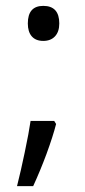

<svg xmlns="http://www.w3.org/2000/svg" viewBox="-20 -514 289 650"><path d="M74.2 -434.6Q74.2 -494.1 126.5 -494.1Q180.7 -494.1 180.7 -434.6Q180.7 -406.7 166.3 -391.1Q151.9 -375.5 126.5 -375.5Q101.1 -375.5 87.6 -390.9Q74.2 -406.2 74.2 -434.6ZM83.5 -104.5H163.6L169.9 -94.2Q159.7 -53.7 137.2 7.8Q116.7 63 92.3 116.2H37.6Q50.8 64 63.5 2.9Q78.1 -66.4 83.5 -104.5Z"/></svg>

Font: Khula Regular
Style: Regular
Weight: 400
Designer: Erin McLaughlin, Steve Matteson
Version: Version 1.000;PS 1.0;hotconv 1.0.72;makeotf.lib2.5.5900